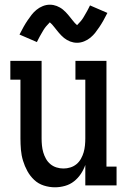

<svg xmlns="http://www.w3.org/2000/svg" viewBox="-20 -789 540 817"><path d="M214 8Q190 8 166.5 0.5Q143 -7 125.5 -23.5Q108 -40 96.5 -61Q85 -82 78 -105Q71 -128 69 -152Q67 -176 67 -200V-450H24V-530H157V-200Q157 -185 158.5 -170Q160 -155 164 -141Q168 -127 175.5 -113.5Q183 -100 194.5 -90.5Q206 -81 220.5 -76.5Q235 -72 250 -72Q265 -72 279.5 -76.5Q294 -81 305.5 -90.5Q317 -100 324.5 -113.5Q332 -127 336 -141Q340 -155 341.5 -170Q343 -185 343 -200V-450H301V-530H433V-80H476V0H343V-87Q336 -67 324 -49Q312 -31 295 -17.5Q278 -4 256.5 2Q235 8 214 8ZM308 -607Q300 -607 292.5 -608.5Q285 -610 278.5 -612.5Q272 -615 265 -619Q258 -623 252.5 -627.5Q247 -632 241 -638Q235 -644 230.5 -649.5Q226 -655 221.5 -660.5Q217 -666 211.5 -673Q206 -680 201.5 -685Q197 -690 192 -694Q190 -692 186 -687.5Q182 -683 180 -681Q178 -679 175.5 -676Q173 -673 170.5 -669.5Q168 -666 165.5 -662Q163 -658 160.5 -653.5Q158 -649 155 -644Q152 -639 149 -633.5Q146 -628 143 -622Q140 -616 137 -610L63 -642Q72 -660 80.5 -675Q89 -690 97.5 -702.5Q106 -715 114.5 -726Q123 -737 135 -747Q147 -757 162 -763Q177 -769 192 -769Q200 -769 207.5 -767.5Q215 -766 221.5 -763.5Q228 -761 235 -757Q242 -753 247.5 -748.5Q253 -744 259 -738Q265 -732 269.5 -726.5Q274 -721 278.5 -715.5Q283 -710 288.5 -703Q294 -696 298.5 -691Q303 -686 308 -682Q310 -684 314 -688.5Q318 -693 320 -695Q322 -697 324.5 -700Q327 -703 329.5 -706.5Q332 -710 334.5 -714Q337 -718 339.5 -722.5Q342 -727 345 -732Q348 -737 351 -742.5Q354 -748 357 -754Q360 -760 363 -766L437 -734Q428 -716 419.5 -701Q411 -686 402.5 -673.5Q394 -661 385.5 -650Q377 -639 365 -629Q353 -619 338 -613Q323 -607 308 -607Z"/></svg>

Font: Iosevka Slab Medium
Style: Regular
Weight: 500
Monospace: yes
Designer: Belleve Invis
Foundry: Belleve Invis
Version: Version 11.1.1; ttfautohint (v1.8.3)